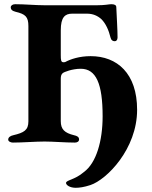

<svg xmlns="http://www.w3.org/2000/svg" viewBox="-20 -675 724 913"><path d="M19 -11C19 -2 32 3 41 3C87 3 150 -2 192 -2C232 -2 291 3 336 3C347 3 356 -2 356 -12C356 -24 346 -29 332 -32C287 -43 269 -60 269 -99V-301C269 -312 271 -321 278 -327C285 -333 324 -348 364 -348C437 -348 468 -277 468 -122C468 -5 438 100 379 143C335 181 294 181 294 195C294 205 312 218 340 218C357 218 380 215 410 205C488 179 632 33 632 -153C632 -326 537 -408 411 -408C358 -408 316 -394 290 -380C288 -379 283 -379 282 -379C270 -379 269 -389 269 -414V-531C269 -593 289 -610 323 -610H394C422 -610 444 -600 462 -584C483 -563 497 -532 506 -495C509 -483 517 -479 526 -479C533 -479 539 -485 539 -497C539 -533 535 -593 533 -641C533 -651 524 -655 509 -655C498 -655 481 -650 441 -650H192C150 -650 98 -655 52 -655C39 -655 31 -648 31 -640C31 -631 37 -623 54 -619C101 -608 115 -595 115 -551V-98C115 -56 94 -44 43 -32C29 -29 19 -22 19 -11Z"/></svg>

Font: EB Garamond
Style: Bold
Weight: 700
Designer: Georg Duffner and Octavio Pardo
Foundry: Georg Duffner
Version: Version 1.000;PS 001.000;hotconv 1.0.88;makeotf.lib2.5.64775